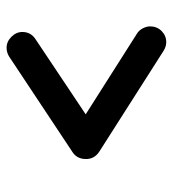

<svg xmlns="http://www.w3.org/2000/svg" viewBox="9 -535 525 583"><g transform="rotate(90 271.5 -243.5)"><path d="M125 -1Q106.4 -1 91.8 -15.6Q77.1 -30.3 77.1 -48.8Q77.1 -74.7 99.1 -88.9L327.1 -241.2L82 -397Q72.3 -402.8 66.2 -414.3Q60.1 -425.8 60.1 -437Q60.1 -457.5 74.2 -471.7Q88.4 -485.8 107.9 -485.8Q121.1 -485.8 133.8 -478L440.9 -282.2Q462.9 -267.6 462.9 -242.2Q462.9 -214.8 441.9 -201.2L151.9 -8.8Q139.2 -1 125 -1Z"/></g></svg>

Font: Comic Neue
Style: Bold
Weight: 700
Designer: Craig Rozynski
Foundry: Craig Rozynski
Version: Version 2.003;hotconv 1.0.109;makeotfexe 2.5.65596